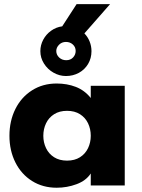

<svg xmlns="http://www.w3.org/2000/svg" viewBox="-20 -882 677 913"><path d="M24.9 -236.3Q24.9 -307.1 53.2 -363.8Q81.5 -420.4 132.6 -452.6Q183.6 -484.9 249.5 -484.9Q298.8 -484.9 340.6 -468.8Q382.3 -452.6 411.6 -416V-474.1H573.2V0H411.6V-57.1Q389.2 -22.9 344 -6.1Q298.8 10.7 249.5 10.7Q183.6 10.7 132.6 -21.2Q81.5 -53.2 53.2 -109.6Q24.9 -166 24.9 -236.3ZM275.9 -756.8 344.2 -862.3H503.4L381.3 -723.1Q397.5 -706.5 406.2 -684.6Q415 -662.6 415 -638.7Q415 -605 398.9 -577.9Q382.8 -550.8 355 -535.6Q327.1 -520.5 293.5 -520.5Q262.7 -520.5 234.6 -536.4Q206.5 -552.2 189.2 -579.6Q171.9 -606.9 171.9 -638.7Q171.9 -667.5 185.5 -693.1Q199.2 -718.8 222.9 -735.8Q246.6 -752.9 275.9 -756.8ZM298.8 -118.2Q335 -118.2 360.4 -134.3Q385.7 -150.4 398.7 -177.5Q411.6 -204.6 411.6 -236.3Q411.6 -268.6 398.7 -295.7Q385.7 -322.8 360.4 -338.9Q335 -355 298.8 -355Q262.7 -355 237.3 -338.9Q211.9 -322.8 199 -295.7Q186 -268.6 186 -236.3Q186 -204.6 199 -177.5Q211.9 -150.4 237.3 -134.3Q262.7 -118.2 298.8 -118.2ZM294.9 -595.7Q315.4 -595.7 327.6 -608.9Q339.8 -622.1 339.8 -639.6Q339.8 -658.2 326.4 -670.4Q313 -682.6 293.5 -682.6Q273.9 -682.6 260.7 -669.2Q247.6 -655.8 247.6 -639.6Q247.6 -621.6 261.2 -608.6Q274.9 -595.7 294.9 -595.7Z"/></svg>

Font: Glacial Indifference
Style: Bold
Weight: 700
Designer: Alfredo Marco Pradil
Foundry: Alfredo Marco Pradil
Version: Version 1.312